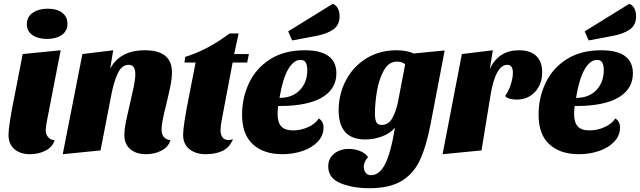

<svg xmlns="http://www.w3.org/2000/svg" viewBox="-20 -796 3386 1016"><path d="M337 -670Q337 -632 307 -611Q277 -590 229 -590Q181 -590 151.5 -610.5Q122 -631 122 -668Q122 -707 153.5 -728.5Q185 -750 233 -750Q280 -750 308.5 -729Q337 -708 337 -670ZM222 -107Q222 -86 234 -71Q246 -56 269 -54Q258 -18 221 1Q184 20 139 20Q88 20 56.5 -6.5Q25 -33 25 -83Q25 -132 58 -294L62 -314L100 -510L301 -530L227 -149Q222 -122 222 -107Z M747 -530Q890 -530 890 -413Q890 -383 882 -342.5Q874 -302 860 -245Q847 -193 841 -162.5Q835 -132 835 -111Q835 -60 882 -54Q871 -18 834.5 1Q798 20 753 20Q701 20 669.5 -6.5Q638 -33 638 -83Q638 -108 644.5 -142Q651 -176 666 -240Q680 -299 688 -338Q696 -377 696 -404Q696 -453 661 -453Q625 -453 604.5 -410.5Q584 -368 571 -304L512 0L312 20L416 -510L579 -530L563 -432Q614 -530 747 -530Z M1288 -465H1211L1153 -159Q1147 -127 1147 -109Q1147 -55 1190 -55Q1197 -55 1213 -59Q1193 -13 1155.5 3.5Q1118 20 1068 20Q1016 20 982.5 -6.5Q949 -33 949 -83Q949 -131 981 -291L986 -316L1015 -465H956L960 -495Q1080 -532 1195 -619H1243L1219 -510H1297Z M1760 -408Q1760 -332 1695.5 -287.5Q1631 -243 1503 -236Q1487 -235 1452 -235Q1449 -214 1449 -193Q1449 -149 1468 -127.5Q1487 -106 1531 -106Q1571 -106 1609.5 -123Q1648 -140 1667 -169Q1692 -154 1692 -121Q1692 -79 1661.5 -46.5Q1631 -14 1581 3Q1531 20 1474 20Q1376 20 1318.5 -32Q1261 -84 1261 -189Q1261 -279 1298 -357Q1335 -435 1409.5 -482.5Q1484 -530 1592 -530Q1760 -530 1760 -408ZM1459 -278Q1527 -278 1566.5 -319Q1606 -360 1606 -425Q1606 -451 1598 -465Q1590 -479 1570 -479Q1534 -479 1505 -429.5Q1476 -380 1459 -278ZM1777 -710Q1777 -663 1743 -639.5Q1709 -616 1649 -605L1526 -582L1505 -630L1741 -776Q1759 -769 1768 -751Q1777 -733 1777 -710Z M1935 200Q1847 200 1782 173.5Q1717 147 1717 85Q1717 42 1748.5 17Q1780 -8 1825 -8Q1856 -8 1883.5 2.5Q1911 13 1928 35Q1905 60 1905 87Q1905 104 1914.5 117.5Q1924 131 1943 131Q1988 131 2018 72Q2048 13 2070 -120Q2044 -90 2001.5 -74Q1959 -58 1913 -58Q1772 -58 1772 -213Q1772 -296 1809.5 -369Q1847 -442 1917 -486Q1987 -530 2078 -530Q2132 -530 2170 -513L2333 -529L2258 -137Q2235 -18 2201 53.5Q2167 125 2103.5 162.5Q2040 200 1935 200ZM2080 -470Q2037 -470 2011 -423Q1985 -376 1974.5 -312.5Q1964 -249 1964 -195Q1964 -166 1971 -150.5Q1978 -135 2000 -135Q2036 -135 2056 -171Q2076 -207 2086 -257L2124 -456Q2107 -470 2080 -470Z M2726 -530Q2786 -530 2817.5 -500Q2849 -470 2849 -414Q2849 -350 2811 -309.5Q2773 -269 2714 -269Q2695 -269 2678 -273.5Q2661 -278 2653 -288Q2670 -311 2682 -346.5Q2694 -382 2694 -411Q2694 -453 2664 -453Q2634 -453 2611.5 -413Q2589 -373 2576 -294L2528 0L2322 20L2424 -510L2588 -530L2572 -432Q2619 -530 2726 -530Z M3329 -408Q3329 -332 3264.5 -287.5Q3200 -243 3072 -236Q3056 -235 3021 -235Q3018 -214 3018 -193Q3018 -149 3037 -127.5Q3056 -106 3100 -106Q3140 -106 3178.5 -123Q3217 -140 3236 -169Q3261 -154 3261 -121Q3261 -79 3230.5 -46.5Q3200 -14 3150 3Q3100 20 3043 20Q2945 20 2887.5 -32Q2830 -84 2830 -189Q2830 -279 2867 -357Q2904 -435 2978.5 -482.5Q3053 -530 3161 -530Q3329 -530 3329 -408ZM3028 -278Q3096 -278 3135.5 -319Q3175 -360 3175 -425Q3175 -451 3167 -465Q3159 -479 3139 -479Q3103 -479 3074 -429.5Q3045 -380 3028 -278ZM3346 -710Q3346 -663 3312 -639.5Q3278 -616 3218 -605L3095 -582L3074 -630L3310 -776Q3328 -769 3337 -751Q3346 -733 3346 -710Z"/></svg>

Font: Sansita ExtraBold Italic
Style: Regular
Weight: 800
Italic angle: -11°
Designer: Pablo Cosgaya
Foundry: Omnibus-Type
Version: Version 1.006